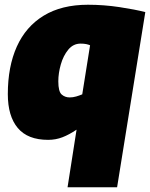

<svg xmlns="http://www.w3.org/2000/svg" viewBox="-20 -580 633 810"><path d="M593 -529 474 210H265L303 -33Q272 -12 243.5 -1Q215 10 183 10Q97 10 55 -40Q13 -90 13 -183Q13 -299 51 -383.5Q89 -468 164.5 -514Q240 -560 351 -560Q418 -560 484 -550Q550 -540 593 -529ZM360 -389Q353 -392 343.5 -394Q334 -396 320 -396Q289 -396 268 -370.5Q247 -345 236.5 -308Q226 -271 226 -237Q226 -194 240 -181.5Q254 -169 274 -169Q288 -169 301.5 -173Q315 -177 327 -182Z"/></svg>

Font: Georama Black
Style: Italic
Weight: 900
Italic angle: -9°
Designer: Jean-Baptiste Levee
Foundry: Production Type
Version: Version 1.000